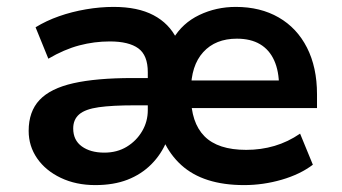

<svg xmlns="http://www.w3.org/2000/svg" viewBox="-20 -526 990 556"><path d="M256 10Q200 10 156 -11Q112 -32 87.5 -67.5Q63 -103 63 -147Q63 -203 94.5 -236.5Q126 -270 192.5 -285Q259 -300 364 -300H428V-221H369Q305 -221 266 -215.5Q227 -210 209.5 -195Q192 -180 192 -154Q192 -120 217 -102Q242 -84 282 -84Q319 -84 347 -101Q375 -118 391.5 -146Q408 -174 408 -207V-317Q408 -366 380.5 -386Q353 -406 298 -406Q253 -406 209.5 -394.5Q166 -383 120 -356L83 -447Q114 -466 151 -479Q188 -492 229 -499Q270 -506 309 -506Q379 -506 424.5 -482Q470 -458 492 -413H481Q508 -459 557 -482.5Q606 -506 663 -506Q734 -506 787 -475.5Q840 -445 869 -388Q898 -331 898 -253V-213H517V-293H804L788 -276Q788 -320 774 -351Q760 -382 733 -398Q706 -414 666 -414Q604 -414 568.5 -375Q533 -336 533 -264V-249Q533 -171 572 -131.5Q611 -92 693 -92Q736 -92 775 -103.5Q814 -115 849 -139L886 -49Q849 -21 795.5 -5.5Q742 10 687 10Q628 10 582.5 -4.5Q537 -19 505 -48Q473 -77 454 -118H463Q447 -79 418 -50Q389 -21 349 -5.5Q309 10 256 10Z"/></svg>

Font: Nunito Sans 9pt
Style: Bold
Weight: 700
Version: Version 3.101;gftools[0.9.27]